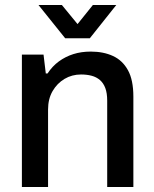

<svg xmlns="http://www.w3.org/2000/svg" viewBox="-20 -743 613 763"><path d="M67 0V-526H153L162 -451H169Q188 -480 214 -499Q240 -518 271.5 -528Q303 -538 341 -538Q391 -538 429 -520.5Q467 -503 488.5 -464Q510 -425 510 -359V0H406V-343Q406 -373 398.5 -393Q391 -413 377 -425Q363 -437 344 -442Q325 -447 302 -447Q266 -447 236.5 -429.5Q207 -412 189 -381Q171 -350 171 -308V0ZM133 -723H226L313 -617L263 -616L349 -723H442L337 -591H239Z"/></svg>

Font: Archivo SemiBold Medium
Style: Regular
Weight: 500
Version: Version 2.001